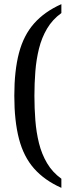

<svg xmlns="http://www.w3.org/2000/svg" viewBox="-20 -779 343 926"><path d="M276 127Q195 91 144.5 34Q94 -23 71.5 -109.5Q49 -196 49 -317Q49 -438 71.5 -523.5Q94 -609 144.5 -666Q195 -723 276 -759V-716Q233 -685 207 -641Q181 -597 168 -544.5Q155 -492 150.5 -434.5Q146 -377 146 -317Q146 -257 150.5 -199Q155 -141 168 -88.5Q181 -36 207 8Q233 52 276 83Z"/></svg>

Font: Noto Serif Khmer Condensed
Style: Regular
Weight: 400
Width: 3
Designer: Danh Hong and the Monotype Design Team
Foundry: Monotype Imaging Inc.
Version: Version 2.004